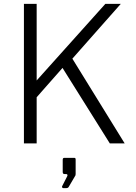

<svg xmlns="http://www.w3.org/2000/svg" viewBox="-20 -743 703 995"><path d="M626 0 355 -439 606 -723H526L170 -326V-723H104V0H170V-239L304 -391L549 0ZM308 232H321C330 232 334 230 337 224L371 166L372 159V83C372 78 370 75 365 75H313C308 75 305 78 305 85V148C305 156 308 159 315 159H323C329 159 332 164 328 171L302 222C300 226 303 232 308 232Z"/></svg>

Font: United Sans ExtraLight
Style: Regular
Weight: 200
Designer: Pablo Impallari, Rodrigo Fuenzalida (Modified by Dan O. Williams)
Version: Version 1.000;PS 001.000;hotconv 1.0.88;makeotf.lib2.5.64775